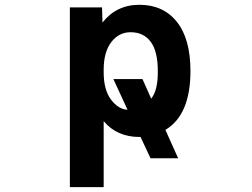

<svg xmlns="http://www.w3.org/2000/svg" viewBox="-20 -554 1040 793"><path d="M604.5 -146.5Q632.8 -181.6 631.8 -260.7Q631.8 -341.8 602.5 -381.3Q573.2 -420.9 519.5 -420.9Q470.7 -420.9 439.5 -379.9Q408.2 -338.9 408.2 -265.6V-255.9Q408.2 -182.6 438.5 -142.6Q468.8 -102.5 506.8 -100.6L448.2 -227.5H568.4ZM715.8 99.6H601.6L560.5 11.7H555.7Q462.9 11.7 408.2 -53.7V218.8H268.6V-523.4H401.4L403.3 -460.9Q460.9 -534.2 555.7 -534.2Q654.3 -534.2 710.4 -463.9Q766.6 -393.6 766.6 -260.7Q766.6 -79.1 663.1 -17.6Z"/></svg>

Font: GenEi Gothic M Regular
Style: Bold
Weight: 700
Designer: o_tamon (Modified); [Source Han Sans]
Ryoko NISHIZUKA  (kana & ideographs); Paul D. Hunt (Latin, Greek & Cyrillic); Wenl
Version: Version 1.1a;Original Version 1.004